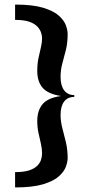

<svg xmlns="http://www.w3.org/2000/svg" viewBox="-20 -685 376 840"><path d="M46 135V68Q83 68 105.5 61Q128 54 141 42Q154 30 159 15.5Q164 1 164 -14Q164 -34 159 -56Q154 -78 148.5 -103Q143 -128 143 -156Q143 -201 166 -229Q189 -257 247 -265Q189 -274 166 -301.5Q143 -329 143 -374Q143 -406 148.5 -431.5Q154 -457 159 -478Q164 -499 164 -516Q164 -531 158.5 -545.5Q153 -560 140 -572Q127 -584 104.5 -591Q82 -598 46 -598V-665Q123 -665 169 -651Q215 -637 238 -616Q261 -595 268.5 -573.5Q276 -552 276 -537Q276 -498 268.5 -467.5Q261 -437 253 -408.5Q245 -380 245 -348Q245 -311 260.5 -290Q276 -269 305 -269V-261Q276 -261 260.5 -240.5Q245 -220 245 -182Q245 -153 253 -123.5Q261 -94 268.5 -62Q276 -30 276 7Q276 22 268.5 43.5Q261 65 238 86Q215 107 169 121Q123 135 46 135Z"/></svg>

Font: Smooch Sans
Style: Bold
Weight: 700
Designer: Robert E. Leuschke
Foundry: Robert E. Leuschke
Version: Version 1.010